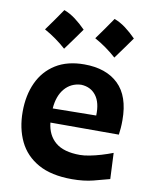

<svg xmlns="http://www.w3.org/2000/svg" viewBox="-91 -886 764 968"><g transform="rotate(10 291.0 -402.5)"><path d="M344.2 14.3Q405.5 14.3 453.1 2Q500.7 -10.3 535.1 -19.8L529 -152.8Q501.1 -142 470.3 -132.8Q439.4 -123.6 411.3 -118.3Q383.3 -113 362.9 -113Q279.6 -113 237.4 -148.6Q195.1 -184.2 188.5 -247.9H538.8Q541.2 -265.1 542.6 -282.8Q544 -300.5 544 -323Q544 -445.6 481.2 -506.1Q418.4 -566.5 306.5 -566.5Q219.8 -566.5 160.5 -529.5Q101.2 -492.4 71.2 -427.3Q41.1 -362.2 41.1 -277.7Q41.1 -192.5 72.8 -126.6Q104.5 -60.7 171.5 -23.2Q238.5 14.3 344.2 14.3ZM409.7 -323 187.5 -320.1Q192.2 -384.7 224.4 -422.5Q256.7 -460.3 308.3 -462.7Q357.6 -460.6 384.8 -424.9Q412.1 -389.2 409.7 -323ZM416.6 -818.6Q397.2 -790.4 377.7 -762.4Q358.1 -734.4 337.3 -705.9Q368.7 -688.6 396.5 -668.6Q424.3 -648.7 448.9 -626.6Q470 -655.1 489.9 -683Q509.9 -710.8 529.3 -738.2Q502.8 -765.3 474.7 -786.4Q446.6 -807.4 416.6 -818.6ZM159.4 -818.6Q140.1 -790.4 120.5 -762.4Q100.9 -734.4 80.1 -705.9Q111.6 -688.6 139.3 -668.6Q167.1 -648.7 191.7 -626.6Q212.8 -655.1 232.8 -683Q252.7 -710.8 272.1 -738.2Q245.6 -765.3 217.5 -786.4Q189.4 -807.4 159.4 -818.6Z"/></g></svg>

Font: Pinar-VF-FD
Style: Regular
Weight: 300
Designer: Amin Abedi
Version: Version 3.0